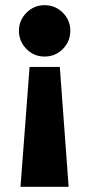

<svg xmlns="http://www.w3.org/2000/svg" viewBox="-20 -693 342 740"><path d="M151.5 -673Q193 -673 222 -644.2Q251 -615.5 251 -574.5Q251 -533 222 -504Q193 -475 151.5 -475Q111 -475 82 -504.2Q53 -533.5 53 -574.5Q53 -615 82 -644Q111 -673 151.5 -673ZM94 -435H210.5L244.5 27H59Z"/></svg>

Font: League Spartan ExtraBold
Style: Regular
Weight: 800
Foundry: The League of Moveable Type
Version: Version 2.002